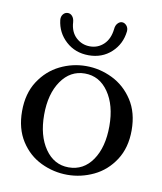

<svg xmlns="http://www.w3.org/2000/svg" viewBox="-68 -606 558 661"><g transform="rotate(10 211.5 -275.0)"><path d="M20 -189Q20 -251 48 -294Q76 -337 119.5 -358.5Q163 -380 211 -380Q259 -380 303 -358.5Q347 -337 375 -294Q403 -251 403 -189Q403 -128 375 -85Q347 -42 303 -21Q259 0 211 0Q163 0 119 -21Q75 -42 47.5 -85Q20 -128 20 -189ZM325 -190Q325 -263 293.5 -308.5Q262 -354 211 -354Q160 -354 128.5 -308.5Q97 -263 97 -190Q97 -117 128.5 -71.5Q160 -26 211 -26Q263 -26 294 -71Q325 -116 325 -190ZM95 -521Q94 -533 100.5 -541Q107 -549 117 -549Q126 -549 132.5 -541.5Q139 -534 140 -521Q142 -487 162.5 -468Q183 -449 211 -449Q239 -449 259 -468Q279 -487 283 -522Q284 -535 291 -542.5Q298 -550 306 -550Q315 -550 322 -542Q329 -534 328 -522Q323 -477 291 -447.5Q259 -418 212 -418Q165 -418 132.5 -447.5Q100 -477 95 -521Z"/></g></svg>

Font: Hina Mincho
Style: Regular
Weight: 400
Designer: satsuyako
Foundry: satsuyako
Version: Version 1.100